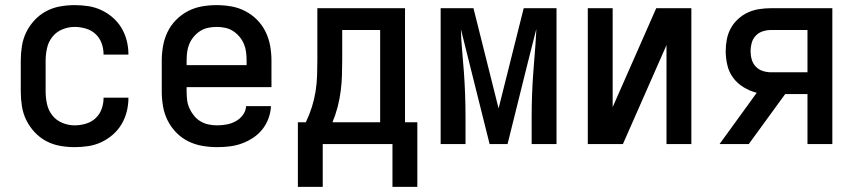

<svg xmlns="http://www.w3.org/2000/svg" viewBox="-20 -562 3340 749"><path d="M271 12Q243 12 214.5 7Q186 2 160.5 -11.5Q135 -25 115 -46.5Q95 -68 82.5 -93.5Q70 -119 65.5 -147.5Q61 -176 61 -205V-325Q61 -354 65.5 -382.5Q70 -411 82.5 -436.5Q95 -462 115 -483.5Q135 -505 160.5 -518.5Q186 -532 214.5 -537Q243 -542 271 -542Q298 -542 324.5 -538Q351 -534 375.5 -522.5Q400 -511 420.5 -493Q441 -475 454.5 -452Q468 -429 474.5 -403Q481 -377 481 -350V-349H384V-350Q384 -372 376.5 -393Q369 -414 353 -429Q337 -444 315 -450.5Q293 -457 271 -457Q247 -457 223.5 -447.5Q200 -438 184.5 -418.5Q169 -399 163.5 -374.5Q158 -350 158 -325V-205Q158 -180 163.5 -155.5Q169 -131 184.5 -111.5Q200 -92 223.5 -82.5Q247 -73 271 -73Q293 -73 315 -79.5Q337 -86 353 -101Q369 -116 376.5 -137Q384 -158 384 -180V-181H481V-180Q481 -153 474.5 -127Q468 -101 454.5 -78Q441 -55 420.5 -37Q400 -19 375.5 -7.5Q351 4 324.5 8Q298 12 271 12Z M827 12Q798 12 769 7Q740 2 714 -11Q688 -24 667.5 -45Q647 -66 634 -92Q621 -118 616 -147Q611 -176 611 -205V-325Q611 -354 616 -382.5Q621 -411 633.5 -437Q646 -463 666.5 -484Q687 -505 713 -518.5Q739 -532 767.5 -537Q796 -542 825 -542Q854 -542 882.5 -537Q911 -532 937 -518.5Q963 -505 983.5 -484Q1004 -463 1016.5 -437Q1029 -411 1034 -382.5Q1039 -354 1039 -325V-222H708V-205Q708 -188 710 -171.5Q712 -155 719 -139.5Q726 -124 737 -110.5Q748 -97 762.5 -88.5Q777 -80 793.5 -76.5Q810 -73 827 -73Q846 -73 864.5 -76.5Q883 -80 899.5 -89Q916 -98 927.5 -113.5Q939 -129 940 -148H1037Q1036 -124 1027.5 -100.5Q1019 -77 1003.5 -57.5Q988 -38 967.5 -24.5Q947 -11 924 -2.5Q901 6 876.5 9Q852 12 827 12ZM708 -308H942V-325Q942 -342 940 -358.5Q938 -375 931.5 -390.5Q925 -406 914 -419Q903 -432 889 -441Q875 -450 858.5 -453.5Q842 -457 825 -457Q808 -457 791.5 -453.5Q775 -450 761 -441Q747 -432 736 -419Q725 -406 718.5 -390.5Q712 -375 710 -358.5Q708 -342 708 -325Z M1142 167V-85H1173Q1187 -114 1196.5 -144Q1206 -174 1211 -205Q1216 -236 1217 -268Q1218 -300 1218 -331V-530H1560V-85H1608V167H1511V0H1239V167ZM1277 -85H1463V-445H1315V-331Q1315 -300 1314 -268.5Q1313 -237 1309 -206Q1305 -175 1297 -144.5Q1289 -114 1277 -85Z M1960 0H1890L1778 -448Q1779 -405 1783 -362.5Q1787 -320 1790 -277Q1793 -234 1794.5 -191.5Q1796 -149 1796 -106V0H1699V-530H1827L1925 -139L2023 -530H2151V0H2054V-106Q2054 -148 2055.5 -190Q2057 -232 2060 -274Q2063 -316 2066.5 -358Q2070 -400 2072 -442V-448L2036 -306Z M2273 0V-530H2370V-144L2540 -530H2677V0H2580V-386L2410 0Z M2901 0H2787L2932 -200Q2905 -207 2881 -221.5Q2857 -236 2840.5 -258Q2824 -280 2817.5 -307.5Q2811 -335 2811 -363Q2811 -386 2815.5 -409Q2820 -432 2831 -452Q2842 -472 2859.5 -488Q2877 -504 2898 -513.5Q2919 -523 2942 -526.5Q2965 -530 2988 -530H3227V0H3130V-195H3043ZM2988 -280H3130V-445H2988Q2972 -445 2956 -440Q2940 -435 2928.5 -423Q2917 -411 2912.5 -395Q2908 -379 2908 -363Q2908 -346 2912.5 -330Q2917 -314 2928.5 -302Q2940 -290 2956 -285Q2972 -280 2988 -280Z"/></svg>

Font: Lode Dark Term
Style: Bold
Weight: 700
Monospace: yes
Designer: Belleve Invis
Foundry: Belleve Invis
Version: Version 29.2.0